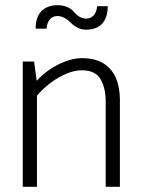

<svg xmlns="http://www.w3.org/2000/svg" viewBox="-20 -723 547 743"><path d="M123 0V-353Q148 -382 178 -404Q208 -426 238.5 -438.5Q269 -451 296 -451Q350 -451 369.5 -416Q389 -381 389 -331V0H444V-337Q444 -384 429 -420Q414 -456 381.5 -477Q349 -498 297 -498Q267 -498 234.5 -486Q202 -474 172.5 -454Q143 -434 122 -410L112 -485H68V0ZM356 -699Q354 -676 342.5 -663.5Q331 -651 314 -651Q301 -651 289 -657.5Q277 -664 266 -677Q255 -690 238.5 -696.5Q222 -703 201 -703Q179 -703 160 -694Q141 -685 129.5 -665.5Q118 -646 118 -612H160Q162 -635 173 -648Q184 -661 202 -661Q215 -661 228 -654.5Q241 -648 254 -635Q267 -622 282 -615Q297 -608 314 -608Q337 -608 356 -617Q375 -626 386 -646.5Q397 -667 397 -699Z"/></svg>

Font: Catamaran Thin ExtraLight
Style: Regular
Weight: 250
Version: Version 2.000